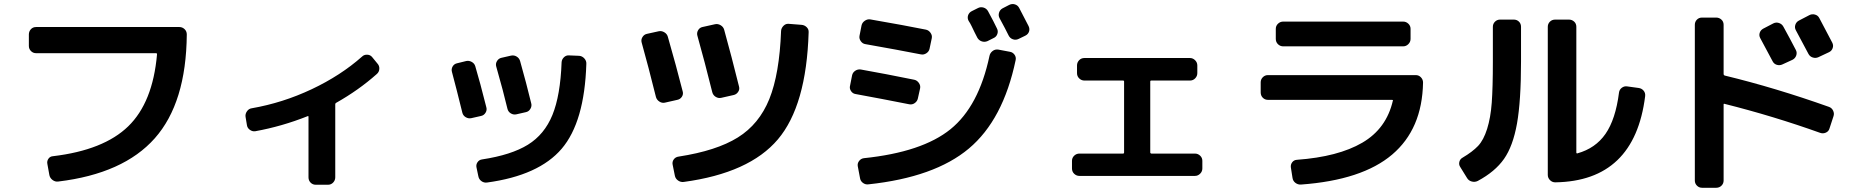

<svg xmlns="http://www.w3.org/2000/svg" viewBox="-20 -848 9040 932"><path d="M155.3 -589.8Q140.6 -589.8 130.4 -600.1Q120.1 -610.4 120.1 -625V-680.7Q120.1 -695.3 129.9 -706.1Q139.6 -716.8 155.3 -716.8H850.6Q865.2 -716.8 876 -706.5Q886.7 -696.3 886.7 -680.7Q883.8 -348.6 731.4 -176.8Q579.1 -4.9 262.7 33.2Q248 35.2 235.4 25.9Q222.7 16.6 219.7 2L210 -51.8Q207 -65.4 214.8 -77.1Q222.7 -88.9 237.3 -89.8Q483.4 -119.1 602.5 -234.9Q721.7 -350.6 742.2 -584Q742.2 -589.8 738.3 -589.8Z M1178.7 -240.2 1171.9 -281.2Q1169.9 -294.9 1178.7 -307.6Q1187.5 -320.3 1201.2 -322.3Q1352.5 -348.6 1493.2 -415Q1633.8 -481.4 1737.3 -573.2Q1747.1 -583 1762.2 -582.5Q1777.3 -582 1786.1 -571.3L1812.5 -539.1Q1822.3 -528.3 1821.3 -513.2Q1820.3 -498 1808.6 -488.3Q1720.7 -410.2 1611.3 -348.6Q1607.4 -346.7 1607.4 -341.8V12.7Q1607.4 27.3 1597.2 38.1Q1586.9 48.8 1572.3 48.8H1512.7Q1498 48.8 1487.8 38.6Q1477.5 28.3 1477.5 12.7V-281.2Q1477.5 -286.1 1473.6 -284.2Q1348.6 -234.4 1218.8 -210.9Q1205.1 -209 1192.9 -217.8Q1180.7 -226.6 1178.7 -240.2Z M2791 -577.1Q2805.7 -576.2 2816.4 -564.5Q2827.1 -552.7 2826.2 -538.1Q2817.4 -255.9 2706.5 -126Q2595.7 3.9 2343.8 38.1Q2329.1 40 2316.9 31.2Q2304.7 22.5 2301.8 6.8L2293 -35.2Q2290 -48.8 2297.9 -60.5Q2305.7 -72.3 2320.3 -74.2Q2461.9 -95.7 2542.5 -145.5Q2623 -195.3 2661.6 -290Q2700.2 -384.8 2706.1 -545.9Q2707 -559.6 2717.3 -569.8Q2727.5 -580.1 2742.2 -579.1ZM2224.6 -299.8Q2196.3 -415 2173.8 -499Q2169.9 -512.7 2177.2 -525.4Q2184.6 -538.1 2199.2 -541L2243.2 -551.8Q2256.8 -554.7 2270 -547.4Q2283.2 -540 2287.1 -526.4Q2309.6 -451.2 2340.8 -327.1Q2344.7 -313.5 2336.9 -300.8Q2329.1 -288.1 2315.4 -285.2L2267.6 -274.4Q2253.9 -271.5 2241.2 -278.8Q2228.5 -286.1 2224.6 -299.8ZM2486.3 -293Q2472.7 -290 2460 -297.4Q2447.3 -304.7 2443.4 -319.3Q2423.8 -402.3 2388.7 -525.4Q2384.8 -539.1 2392.6 -551.8Q2400.4 -564.5 2414.1 -567.4L2460.9 -578.1Q2475.6 -581.1 2488.3 -573.2Q2501 -565.4 2504.9 -550.8Q2535.2 -443.4 2558.6 -346.7Q2562.5 -333 2554.7 -319.8Q2546.9 -306.6 2533.2 -303.7Z M3870.1 -727.5Q3884.8 -726.6 3895.5 -716.3Q3906.2 -706.1 3905.3 -691.4Q3894.5 -335 3755.9 -171.4Q3617.2 -7.8 3298.8 35.2Q3284.2 37.1 3271.5 28.3Q3258.8 19.5 3255.9 4.9L3245.1 -48.8Q3242.2 -62.5 3250.5 -74.2Q3258.8 -85.9 3274.4 -87.9Q3458 -116.2 3561.5 -180.7Q3665 -245.1 3714.4 -367.2Q3763.7 -489.3 3771.5 -698.2Q3772.5 -711.9 3783.2 -722.7Q3793.9 -733.4 3807.6 -732.4ZM3164.1 -377Q3127 -526.4 3094.7 -641.6Q3090.8 -655.3 3098.6 -668Q3106.4 -680.7 3120.1 -683.6L3177.7 -696.3Q3191.4 -699.2 3204.6 -691.4Q3217.8 -683.6 3221.7 -669.9Q3262.7 -527.3 3293.9 -404.3Q3297.9 -390.6 3290 -378.4Q3282.2 -366.2 3267.6 -363.3L3207 -349.6Q3193.4 -346.7 3180.7 -355Q3168 -363.3 3164.1 -377ZM3480.5 -373Q3466.8 -370.1 3454.1 -377.9Q3441.4 -385.7 3437.5 -400.4Q3400.4 -549.8 3365.2 -674.8Q3361.3 -688.5 3368.7 -701.2Q3376 -713.9 3389.6 -716.8L3451.2 -730.5Q3464.8 -733.4 3478 -725.6Q3491.2 -717.8 3495.1 -704.1Q3531.2 -574.2 3567.4 -427.7Q3571.3 -414.1 3563 -401.9Q3554.7 -389.6 3541 -386.7Z M4881.8 -596.7Q4895.5 -594.7 4904.3 -583Q4913.1 -571.3 4910.2 -556.6Q4849.6 -266.6 4683.1 -127Q4516.6 12.7 4195.3 46.9Q4180.7 48.8 4168.5 39.6Q4156.2 30.3 4154.3 14.6L4143.6 -42Q4141.6 -55.7 4150.4 -66.9Q4159.2 -78.1 4172.9 -80.1Q4456.1 -109.4 4593.8 -220.7Q4731.4 -332 4783.2 -577.1Q4786.1 -590.8 4797.9 -600.1Q4809.6 -609.4 4825.2 -607.4ZM4726.6 -808.6Q4739.3 -815.4 4753.4 -811.5Q4767.6 -807.6 4775.4 -794.9Q4805.7 -739.3 4819.3 -710Q4826.2 -697.3 4821.3 -683.1Q4816.4 -668.9 4802.7 -663.1L4773.4 -648.4Q4759.8 -642.6 4746.1 -647Q4732.4 -651.4 4724.6 -664.1Q4719.7 -672.9 4711.4 -689.9Q4703.1 -707 4696.3 -721.2Q4689.5 -735.4 4681.6 -747.1Q4674.8 -759.8 4679.2 -773.4Q4683.6 -787.1 4697.3 -793.9ZM4878.9 -824.2Q4892.6 -831.1 4906.7 -826.7Q4920.9 -822.3 4927.7 -808.6L4972.7 -721.7Q4979.5 -708 4975.1 -694.8Q4970.7 -681.6 4957 -674.8L4924.8 -659.2Q4911.1 -652.3 4897 -657.2Q4882.8 -662.1 4876 -675.8Q4862.3 -704.1 4832 -759.8Q4825.2 -772.5 4829.6 -786.6Q4834 -800.8 4846.7 -807.6ZM4132.8 -391.6Q4119.1 -393.6 4110.8 -406.2Q4102.5 -418.9 4106.4 -432.6L4116.2 -482.4Q4119.1 -496.1 4131.3 -504.4Q4143.6 -512.7 4158.2 -510.7Q4278.3 -489.3 4418 -460.9Q4431.6 -458 4440.4 -445.3Q4449.2 -432.6 4446.3 -418.9L4435.5 -370.1Q4432.6 -356.4 4420.4 -347.7Q4408.2 -338.9 4393.6 -341.8Q4260.7 -368.2 4132.8 -391.6ZM4180.7 -633.8Q4167 -635.7 4158.2 -648.4Q4149.4 -661.1 4152.3 -674.8L4162.1 -724.6Q4165 -738.3 4177.7 -747.1Q4190.4 -755.9 4204.1 -753.9Q4373 -724.6 4474.6 -704.1Q4488.3 -701.2 4497.1 -688.5Q4505.9 -675.8 4502.9 -662.1L4492.2 -611.3Q4489.3 -597.7 4476.6 -589.4Q4463.9 -581.1 4450.2 -584Q4335.9 -606.4 4180.7 -633.8Z M5219.7 5.9Q5205.1 5.9 5194.3 -4.4Q5183.6 -14.6 5183.6 -30.3V-67.4Q5183.6 -82 5194.3 -92.3Q5205.1 -102.5 5219.7 -102.5H5431.6Q5436.5 -102.5 5436.5 -108.4V-452.1Q5436.5 -457 5431.6 -457H5244.1Q5229.5 -457 5218.8 -467.3Q5208 -477.5 5208 -493.2V-530.3Q5208 -544.9 5218.3 -555.7Q5228.5 -566.4 5244.1 -566.4H5755.9Q5770.5 -566.4 5781.2 -555.7Q5792 -544.9 5792 -530.3V-493.2Q5792 -478.5 5781.7 -467.8Q5771.5 -457 5755.9 -457H5568.4Q5563.5 -457 5563.5 -452.1V-108.4Q5563.5 -103.5 5568.4 -102.5H5780.3Q5794.9 -102.5 5805.7 -92.3Q5816.4 -82 5816.4 -67.4V-30.3Q5816.4 -15.6 5805.7 -4.9Q5794.9 5.9 5780.3 5.9Z M6134.8 -363.3Q6120.1 -363.3 6109.9 -373.5Q6099.6 -383.8 6099.6 -399.4V-448.2Q6099.6 -462.9 6109.9 -473.1Q6120.1 -483.4 6134.8 -483.4H6852.5Q6867.2 -483.4 6877.4 -472.7Q6887.7 -461.9 6887.7 -447.3Q6883.8 -221.7 6737.8 -97.7Q6591.8 26.4 6294.9 47.9Q6280.3 48.8 6268.1 39.6Q6255.9 30.3 6253.9 14.6L6246.1 -35.2Q6244.1 -48.8 6252.4 -60.1Q6260.7 -71.3 6275.4 -72.3Q6475.6 -86.9 6592.8 -155.3Q6710 -223.6 6741.2 -359.4Q6743.2 -363.3 6737.3 -363.3ZM6209 -743.2H6791Q6805.7 -743.2 6816.4 -732.9Q6827.1 -722.7 6827.1 -708V-659.2Q6827.1 -644.5 6816.4 -633.8Q6805.7 -623 6791 -623H6209Q6194.3 -623 6183.6 -633.3Q6172.9 -643.6 6172.9 -659.2V-708Q6172.9 -722.7 6183.6 -732.9Q6194.3 -743.2 6209 -743.2Z M7529.3 37.1Q7514.6 37.1 7503.9 26.4Q7493.2 15.6 7493.2 1V-717.8Q7493.2 -732.4 7503.4 -742.7Q7513.7 -752.9 7529.3 -752.9H7595.7Q7610.4 -752.9 7621.1 -743.2Q7631.8 -733.4 7631.8 -717.8V-108.4Q7631.8 -102.5 7636.7 -103.5Q7724.6 -127.9 7773.4 -198.2Q7822.3 -268.6 7838.9 -398.4Q7840.8 -413.1 7852.5 -421.9Q7864.3 -430.7 7877.9 -428.7L7934.6 -420.9Q7949.2 -418.9 7958.5 -407.7Q7967.8 -396.5 7965.8 -380.9Q7914.1 31.2 7529.3 37.1ZM7101.6 16.6 7068.4 -37.1Q7060.5 -48.8 7064 -62.5Q7067.4 -76.2 7080.1 -83Q7127.9 -111.3 7154.8 -139.6Q7181.6 -168 7198.7 -222.2Q7215.8 -276.4 7221.2 -349.6Q7226.6 -422.9 7226.6 -549.8V-717.8Q7226.6 -732.4 7236.8 -742.7Q7247.1 -752.9 7261.7 -752.9H7328.1Q7342.8 -752.9 7353 -743.2Q7363.3 -733.4 7363.3 -717.8V-549.8Q7363.3 -358.4 7343.8 -248.5Q7324.2 -138.7 7280.8 -76.7Q7237.3 -14.6 7153.3 30.3Q7139.6 37.1 7124.5 33.2Q7109.4 29.3 7101.6 16.6Z M8636.7 -718.8Q8667 -664.1 8697.3 -605.5Q8704.1 -592.8 8699.2 -578.6Q8694.3 -564.5 8680.7 -557.6L8631.8 -535.2Q8619.1 -529.3 8605.5 -533.2Q8591.8 -537.1 8585 -549.8Q8583 -552.7 8524.4 -663.1Q8517.6 -675.8 8522 -689Q8526.4 -702.1 8539.1 -709L8587.9 -734.4Q8601.6 -741.2 8615.7 -736.3Q8629.9 -731.4 8636.7 -718.8ZM8762.7 -774.4Q8775.4 -781.2 8790 -777.3Q8804.7 -773.4 8811.5 -759.8Q8823.2 -737.3 8845.2 -695.8Q8867.2 -654.3 8874 -641.1Q8880.9 -627.9 8876 -614.3Q8871.1 -600.6 8858.4 -594.7L8806.6 -570.3Q8793.9 -564.5 8779.8 -568.8Q8765.6 -573.2 8758.8 -585.9Q8727.5 -644.5 8697.3 -701.2Q8690.4 -713.9 8694.8 -727.5Q8699.2 -741.2 8711.9 -748ZM8242.2 63.5Q8227.5 63.5 8217.3 53.2Q8207 43 8207 28.3V-727.5Q8207 -742.2 8216.8 -752.4Q8226.6 -762.7 8242.2 -762.7H8310.5Q8325.2 -762.7 8335.9 -752.9Q8346.7 -743.2 8346.7 -727.5V-488.3Q8346.7 -483.4 8351.6 -481.4Q8597.7 -421.9 8858.4 -329.1Q8872.1 -324.2 8878.4 -310.5Q8884.8 -296.9 8879.9 -283.2L8860.4 -223.6Q8856.4 -210 8842.8 -204.1Q8829.1 -198.2 8815.4 -203.1Q8588.9 -284.2 8351.6 -343.8Q8346.7 -345.7 8346.7 -340.8V28.3Q8346.7 43 8336.4 53.2Q8326.2 63.5 8310.5 63.5Z"/></svg>

Font: Rounded-L Mgen+ 1m bold
Style: Bold
Weight: 700
Designer: [Source Han Sans]
Ryoko NISHIZUKA  (kana & ideographs); Paul D. Hunt (Latin, Greek & Cyrillic); Wenlong ZHANG  (bopomofo
Version: Version 1.059.20150602